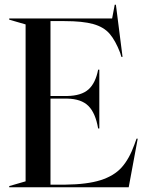

<svg xmlns="http://www.w3.org/2000/svg" viewBox="-20 -790 611 810"><path d="M19 -5 88 -25V-687L19 -707V-712H453L464 -770H469L497 -550H492L487 -567Q467 -619 442.5 -647.5Q418 -676 373.5 -688.5Q329 -701 252 -701H193V-385H263Q323 -386 353 -412.5Q383 -439 394 -496H399V-248H394Q383 -313 353 -343Q323 -373 263 -374H193V-11H255Q348 -12 404.5 -30Q461 -48 493 -83.5Q525 -119 547 -180L556 -205H561L523 0H19Z"/></svg>

Font: Nyght Serif
Style: Regular
Weight: 400
Designer: Maksym Kobuzan
Version: Version 0.410;July 4, 2025;FontCreator 15.0.0.2958 64-bit